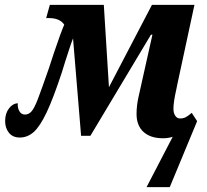

<svg xmlns="http://www.w3.org/2000/svg" viewBox="-20 -556 848 786"><path d="M687 4Q669 10 647 10Q596 10 567.5 -16Q539 -42 539 -89Q539 -124 547 -159L604 -414H598L350 0H312L279 -399Q273 -384 263 -353.5Q253 -323 246 -301L233 -259Q198 -153 171 -96Q144 -39 118.5 -16Q93 7 61 7Q32 7 16.5 -12.5Q1 -32 1 -60Q1 -92 17 -112.5Q33 -133 53 -133Q51 -116 59 -101.5Q67 -87 82 -87Q98 -87 109.5 -100.5Q121 -114 135 -150.5Q149 -187 180 -276L201 -340Q230 -426 243 -455Q225 -482 180 -482H169L184 -536H405L426 -199L602 -536H776L706 -211L702 -191Q690 -138 690 -111Q690 -93 697.5 -82Q705 -71 717 -71Q730 -71 740 -76Q750 -81 765 -94L787 -60L675 210H580Z"/></svg>

Font: Noto Serif CondExtraBold
Style: Italic
Weight: 800
Width: 3
Italic angle: -12°
Designer: Monotype Design Team
Foundry: Monotype Imaging Inc.
Version: Version 1.001